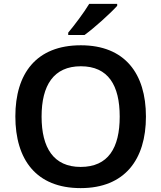

<svg xmlns="http://www.w3.org/2000/svg" viewBox="-20 -958 830 988"><path d="M583 -928V-938H439C412 -893 362 -827 331 -790V-778H415C464 -813 550 -891 583 -928ZM731 -358C731 -580 622 -725 396 -725C166 -725 59 -579 59 -359C59 -137 166 10 395 10C622 10 731 -137 731 -358ZM194 -358C194 -519 256 -617 396 -617C537 -617 596 -519 596 -358C596 -197 537 -99 395 -99C256 -99 194 -197 194 -358Z"/></svg>

Font: Noto Sans Bengali UI SemiBold
Style: Regular
Weight: 600
Designer: Jelle Bosma - Monotype Design Team
Foundry: Monotype Imaging Inc.
Version: Version 2.003